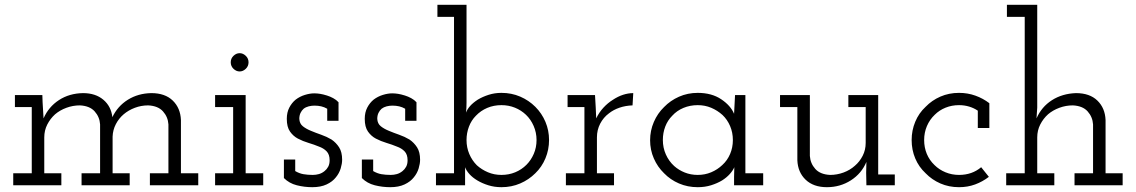

<svg xmlns="http://www.w3.org/2000/svg" viewBox="-20 -770 4721 798"><path d="M235 0V-50H164V-199Q164 -228 176.5 -252.5Q189 -277 209 -295Q229 -312 256 -322Q283 -332 312 -332Q353 -330 373.5 -307Q394 -284 396 -253V-50H319V0H519V-50H448V-202Q449 -230 461.5 -254Q474 -278 494 -295Q514 -312 540.5 -322Q567 -332 596 -332Q637 -330 657.5 -307Q678 -284 680 -253V-50H603V0H804V-50H732V-271Q730 -321 698 -352Q666 -383 609 -383Q554 -382 511.5 -355.5Q469 -329 447 -283Q442 -328 409.5 -355.5Q377 -383 325 -383Q268 -382 225 -354Q182 -326 161 -278Q160 -297 159 -312Q158 -327 157 -346L156 -375H42V-325H112V-50H35V0Z M1074 0V-50H1001V-375H874V-325H949V-50H874V0ZM1013 -511Q1013 -527 1001.5 -538Q990 -549 976 -549Q962 -549 950.5 -538Q939 -527 939 -511Q939 -495 950.5 -484Q962 -473 976 -473Q990 -473 1001.5 -484Q1013 -495 1013 -511Z M1376 -33Q1390 -50 1396 -70Q1402 -90 1402 -106Q1402 -138 1389.5 -157.5Q1377 -177 1358 -190Q1338 -202 1315 -210Q1292 -218 1273 -226Q1253 -234 1239 -245Q1225 -256 1224 -276Q1224 -290 1229 -300.5Q1234 -311 1242 -318Q1251 -325 1263 -328Q1275 -331 1287 -331Q1302 -331 1315 -328Q1328 -325 1340 -318V-268H1387V-345Q1378 -355 1365 -362Q1352 -369 1339 -373Q1323 -378 1310.5 -380Q1298 -382 1286 -382Q1268 -382 1247 -375.5Q1226 -369 1209 -356Q1193 -343 1182.5 -323Q1172 -303 1172 -276Q1172 -242 1185.5 -223Q1199 -204 1218 -194Q1239 -183 1262.5 -176Q1286 -169 1305 -161Q1325 -154 1337.5 -141Q1350 -128 1350 -104Q1350 -88 1344 -77Q1338 -66 1329 -59Q1318 -50 1305.5 -46.5Q1293 -43 1280 -43Q1259 -43 1241.5 -46Q1224 -49 1207 -59V-107H1160V-30Q1182 -8 1213.5 0Q1245 8 1278 8Q1313 8 1337.5 -3.5Q1362 -15 1376 -33Z M1700 -33Q1714 -50 1720 -70Q1726 -90 1726 -106Q1726 -138 1713.5 -157.5Q1701 -177 1682 -190Q1662 -202 1639 -210Q1616 -218 1597 -226Q1577 -234 1563 -245Q1549 -256 1548 -276Q1548 -290 1553 -300.5Q1558 -311 1566 -318Q1575 -325 1587 -328Q1599 -331 1611 -331Q1626 -331 1639 -328Q1652 -325 1664 -318V-268H1711V-345Q1702 -355 1689 -362Q1676 -369 1663 -373Q1647 -378 1634.5 -380Q1622 -382 1610 -382Q1592 -382 1571 -375.5Q1550 -369 1533 -356Q1517 -343 1506.5 -323Q1496 -303 1496 -276Q1496 -242 1509.5 -223Q1523 -204 1542 -194Q1563 -183 1586.5 -176Q1610 -169 1629 -161Q1649 -154 1661.5 -141Q1674 -128 1674 -104Q1674 -88 1668 -77Q1662 -66 1653 -59Q1642 -50 1629.5 -46.5Q1617 -43 1604 -43Q1583 -43 1565.5 -46Q1548 -49 1531 -59V-107H1484V-30Q1506 -8 1537.5 0Q1569 8 1602 8Q1637 8 1661.5 -3.5Q1686 -15 1700 -33Z M1792 0H1913V-35Q1913 -46 1913 -55Q1913 -64 1913 -75Q1918 -61 1931 -46.5Q1944 -32 1964 -20Q1984 -8 2009.5 0Q2035 8 2064 8Q2106 8 2142 -7.5Q2178 -23 2205 -50Q2232 -76 2247 -112Q2262 -148 2262 -188Q2262 -228 2247 -263.5Q2232 -299 2205 -326Q2178 -353 2142 -368.5Q2106 -384 2064 -384Q2036 -384 2011 -376Q1986 -368 1966 -356Q1946 -343 1934 -329.5Q1922 -316 1917 -302Q1918 -315 1918.5 -323Q1919 -331 1919 -344V-750H1798V-700H1867V-50H1792ZM2064 -333Q2094 -333 2120 -322.5Q2146 -312 2166 -293Q2186 -274 2198 -246.5Q2210 -219 2210 -188Q2210 -157 2198.5 -130.5Q2187 -104 2168 -85Q2148 -65 2121.5 -54Q2095 -43 2064 -43Q2034 -43 2008 -54Q1982 -65 1962 -83Q1942 -103 1930.5 -130Q1919 -157 1919 -188Q1919 -217 1929 -243.5Q1939 -270 1958 -289Q1978 -310 2005 -321.5Q2032 -333 2064 -333Z M2532 0V-50H2461V-199Q2461 -230 2474.5 -256Q2488 -282 2511 -299Q2530 -314 2555 -322.5Q2580 -331 2609 -332L2612 -383Q2591 -383 2569.5 -376Q2548 -369 2527 -355Q2506 -342 2488 -322.5Q2470 -303 2458 -278Q2457 -297 2457 -300Q2457 -303 2456 -323L2453 -375H2339V-325H2409V-50H2332V0Z M3152 0V-50H3078V-375H3035Q3034 -355 3033 -335.5Q3032 -316 3031 -297Q3017 -331 2977.5 -357.5Q2938 -384 2880 -384Q2838 -384 2802 -368Q2766 -352 2740 -325Q2713 -299 2697.5 -263Q2682 -227 2682 -187Q2682 -147 2697.5 -111.5Q2713 -76 2740 -50Q2766 -23 2802 -7.5Q2838 8 2880 8Q2910 8 2935.5 0Q2961 -8 2981 -20Q3000 -32 3013 -46.5Q3026 -61 3032 -75Q3032 -64 3031.5 -55Q3031 -46 3031 -35V0ZM2880 -333Q2910 -333 2936 -322Q2962 -311 2983 -292Q3003 -273 3014.5 -246Q3026 -219 3026 -188Q3026 -157 3014.5 -130Q3003 -103 2982 -84Q2962 -65 2936 -54Q2910 -43 2880 -43Q2851 -43 2826 -53Q2801 -63 2782 -80Q2760 -100 2747.5 -128Q2735 -156 2735 -188Q2735 -218 2745 -244Q2755 -270 2774 -289Q2793 -310 2820.5 -321.5Q2848 -333 2880 -333Z M3581 -97 3580 -52 3581 0H3699V-45H3630V-375H3506V-325H3578V-176Q3578 -147 3565.5 -122.5Q3553 -98 3533 -81Q3513 -63 3486 -53Q3459 -43 3430 -43Q3389 -45 3368.5 -68Q3348 -91 3346 -122V-375H3222V-325H3294V-104Q3296 -54 3328.5 -23Q3361 8 3417 8Q3472 8 3516.5 -20.5Q3561 -49 3581 -97Z M4090 -35 4058 -75Q4039 -59 4016 -51Q3993 -43 3966 -43Q3936 -43 3909.5 -54Q3883 -65 3864 -84Q3843 -104 3832 -130.5Q3821 -157 3821 -188Q3821 -219 3832.5 -246Q3844 -273 3865 -293Q3884 -312 3910 -322.5Q3936 -333 3966 -333Q3988 -333 4008 -327Q4028 -321 4044 -310V-238H4092V-341Q4066 -361 4034 -372.5Q4002 -384 3966 -384Q3924 -384 3888.5 -368.5Q3853 -353 3827 -326Q3799 -300 3784 -264Q3769 -228 3769 -188Q3769 -147 3784 -111.5Q3799 -76 3827 -50Q3853 -23 3888.5 -7.5Q3924 8 3966 8Q4002 8 4033 -3.5Q4064 -15 4090 -35Z M4362 0V-50H4291V-199Q4291 -228 4303.5 -252.5Q4316 -277 4336 -295Q4356 -312 4383 -322Q4410 -332 4439 -332Q4480 -330 4500.5 -307Q4521 -284 4523 -253V-50H4446V0H4646V-50H4575V-271Q4573 -321 4541 -352Q4509 -383 4452 -383Q4395 -381 4352 -353.5Q4309 -326 4288 -278L4291 -323V-750H4165V-700H4239V-50H4162V0Z"/></svg>

Font: Josefin Slab Thin Medium
Style: Regular
Weight: 500
Version: Version 2.000